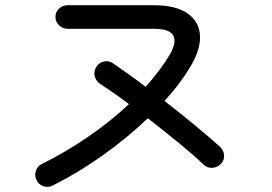

<svg xmlns="http://www.w3.org/2000/svg" viewBox="-20 -710 1040 734"><path d="M182 -1Q165 8 146.5 2Q128 -4 120 -21Q111 -38 117 -56.5Q123 -75 140 -83Q234 -130 319 -188.5Q404 -247 473 -312Q443 -335 414.5 -354.5Q386 -374 362 -390Q346 -401 342 -419.5Q338 -438 348 -454Q359 -471 377.5 -475Q396 -479 412 -468Q442 -447 474 -424.5Q506 -402 537 -378Q565 -410 588.5 -441Q612 -472 630 -503Q656 -548 642.5 -574Q629 -600 568 -600H239Q220 -600 206 -613Q192 -626 192 -645Q192 -665 206 -677.5Q220 -690 239 -690H568Q652 -690 696.5 -659Q741 -628 744.5 -575.5Q748 -523 709 -457Q670 -391 609 -324Q671 -276 726.5 -230Q782 -184 821 -149Q835 -136 836.5 -117Q838 -98 825 -84Q812 -70 792.5 -68.5Q773 -67 759 -80Q724 -114 666 -161.5Q608 -209 545 -258Q468 -184 374 -117Q280 -50 182 -1Z"/></svg>

Font: Zen Maru Gothic Medium
Style: Regular
Weight: 500
Designer: Yoshimichi Ohira
Foundry: Positype
Version: Version 1.001